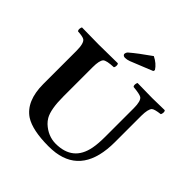

<svg xmlns="http://www.w3.org/2000/svg" viewBox="-219 -997 1170 1170"><g transform="rotate(45 366.0 -411.5)"><path d="M227.1 -522V-269Q227.1 -159.7 254.4 -111.8Q264.6 -94.7 277.8 -82Q330.6 -32.7 397 -32.2Q545.9 -32.2 573.2 -175.3Q581.1 -215.8 581.1 -276.9V-522Q581.1 -584 560.5 -598.1Q545.4 -607.9 488.8 -612.8Q480.5 -621.1 485.8 -640.6Q487.3 -645 488.8 -647Q589.4 -645 616.2 -645Q627.9 -645 723.1 -647Q731.4 -638.7 726.1 -619.6Q724.6 -615.2 723.1 -612.8Q673.8 -606.9 662.6 -596.2Q646.5 -579.1 646 -522V-294.9Q646 -24.9 436 5.9Q407.2 9.8 376 9.8Q238.8 9.3 173.8 -32.2Q87.4 -89.8 86.9 -235.8V-522Q86.9 -587.9 65.4 -602.1Q50.8 -610.8 9.8 -612.8Q1.5 -621.1 6.8 -640.6Q8.3 -645 9.8 -647Q110.4 -645 155.8 -645Q221.7 -645 318.8 -647Q327.1 -638.7 322.3 -619.6Q320.8 -615.2 318.8 -612.8Q257.8 -610.4 243.2 -596.7Q227.1 -579.6 227.1 -522ZM442.9 -833Q485.8 -812 507.8 -777.8L504.9 -766.1L360.8 -708Q342.8 -701.2 326.2 -701.2Q311.5 -701.2 306.6 -712.4Q306.2 -714.8 306.2 -715.8Q307.6 -729 315.9 -736.8Q361.3 -775.9 442.9 -833Z"/></g></svg>

Font: Linux Libertine O
Style: Bold
Weight: 700
Designer: Philipp H. Poll
Foundry: Philipp H. Poll
Version: Version 5.0.0